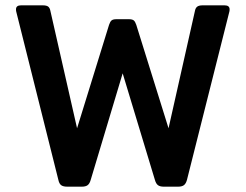

<svg xmlns="http://www.w3.org/2000/svg" viewBox="-20 -700 921 720"><path d="M199 -25 41 -656Q40 -659 40 -665Q40 -680 59 -680H140Q155 -680 161 -675Q167 -670 169 -659L269 -219L389 -607Q393 -619 398.5 -623.5Q404 -628 417 -628H463Q476 -628 481.5 -623.5Q487 -619 491 -607L612 -219L711 -659Q713 -670 719.5 -675Q726 -680 740 -680H822Q841 -680 841 -665Q841 -659 840 -656L681 -25Q677 -11 669.5 -5.5Q662 0 648 0H594Q580 0 572.5 -5.5Q565 -11 561 -25L440 -425L320 -25Q316 -11 308.5 -5.5Q301 0 287 0H232Q217 0 209.5 -5.5Q202 -11 199 -25Z"/></svg>

Font: Mitr
Style: Regular
Weight: 400
Designer: Thanarat Vachiruckul
Foundry: Cadson Demak
Version: Version 1.003